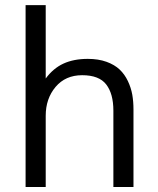

<svg xmlns="http://www.w3.org/2000/svg" viewBox="-20 -749 634 769"><path d="M82.5 -728.5H163.1V-434.6Q193.4 -475.6 234.4 -494.4Q275.4 -513.2 331.5 -513.2Q374 -513.2 406.5 -501.5Q439 -489.7 459.2 -470.5Q479.5 -451.2 492.2 -424.3Q504.9 -397.5 509.8 -369.9Q514.6 -342.3 514.6 -310.5V0H434.1V-305.7Q434.1 -373.5 405.5 -410.6Q377 -447.8 309.1 -447.8Q242.2 -447.8 202.6 -400.9Q163.1 -354 163.1 -285.6V0H82.5Z"/></svg>

Font: RGR Online_21
Style: Regular
Weight: 400
Italic angle: -12°
Designer: vernon adams
Foundry: vernon adams
Version: Version 1.000